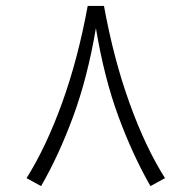

<svg xmlns="http://www.w3.org/2000/svg" viewBox="-20 -628 648 650"><path d="M276.9 -607.9H332Q364.7 -428.2 418.5 -279.1Q472.2 -129.9 538.6 -24.9L489.3 2Q428.7 -104 380.6 -234.6Q332.5 -365.2 304.7 -532.7Q276.4 -365.7 228 -234.4Q179.7 -103 119.1 2L69.8 -24.9Q136.2 -130.4 190.2 -279.5Q244.1 -428.7 276.9 -607.9Z"/></svg>

Font: Vazir Thin WOL-UI
Style: Thin-WOL-UI
Weight: 100
Designer: Saber Rastikerdar
Foundry: Saber Rastikerdar
Version: Version 30.1.0